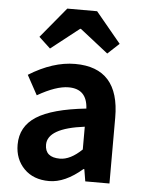

<svg xmlns="http://www.w3.org/2000/svg" viewBox="-58 -889 707 949"><g transform="rotate(5 295.5 -414.5)"><path d="M386 -60Q300 14 221.5 14Q143 14 97 -33Q51 -80 51 -152Q51 -242 128 -291.5Q205 -341 374 -359Q369 -456 278 -456Q216 -456 124 -403L71 -500Q190 -574 300 -574Q520 -574 520 -327V0H400L390 -60ZM265 -101Q317 -101 374 -156V-269Q191 -246 191 -164Q191 -101 265 -101ZM112 -692 237 -843H385L510 -692L453 -639L313 -749H309L169 -639Z"/></g></svg>

Font: Swei Fan Sans CJK TC
Style: Bold
Weight: 700
Version: Version 2.130